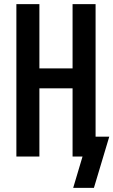

<svg xmlns="http://www.w3.org/2000/svg" viewBox="-20 -755 547 926"><path d="M333 151 378 0H330V-329H170V0H59V-735H170V-425H330V-735H441V-96H507L433 151Z"/></svg>

Font: Iosevka Term
Style: Bold
Weight: 700
Monospace: yes
Designer: Belleve Invis
Foundry: Belleve Invis
Version: Version 30.0.1